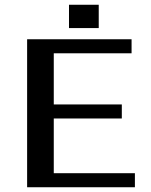

<svg xmlns="http://www.w3.org/2000/svg" viewBox="-20 -787 633 807"><path d="M395 -767V-669H270V-767ZM206 -59H547V0H94V-622H533V-563H206V-348H492V-289H206Z"/></svg>

Font: Sarpanch Medium
Style: Regular
Weight: 500
Designer: Manushi Parikh (Devanagari and Latin), Jyotish Sonowal (Devanagari)
Foundry: Indian Type Foundry
Version: Version 2.004;PS 1.0;hotconv 1.0.78;makeotf.lib2.5.61930; tt